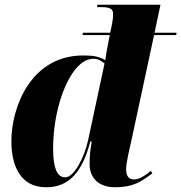

<svg xmlns="http://www.w3.org/2000/svg" viewBox="-20 -780 765 810"><path d="M174 10C251 10 321 -28 361 -183H367C362 -151 358 -132 358 -88C358 -25 401 10 465 10C542 10 575 -13 623 -49L616 -59C602 -47 572 -23 546 -23C524 -23 512 -36 512 -66C512 -94 528 -159 536 -195L630 -632H723L725 -642H632L657 -760H391L389 -750H408C453 -750 457 -737 457 -720C457 -705 455 -689 451 -670L445 -642H330L328 -632H443L434 -585C432 -573 426 -543 424 -526C399 -541 377 -546 331 -546C111 -546 28 -329 28 -184C28 -78 68 10 174 10ZM255 -32C228 -32 204 -56 204 -154C204 -337 280 -532 374 -532C393 -532 408 -524 421 -512L352 -190C337 -120 294 -32 255 -32Z"/></svg>

Font: Noto Serif Display SemiCondensed Black
Style: Italic
Weight: 900
Width: 4
Italic angle: -12°
Designer: Monotype Design Team
Foundry: Monotype Imaging Inc.
Version: Version 2.009